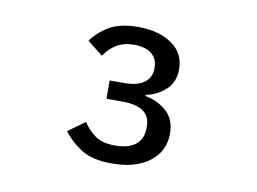

<svg xmlns="http://www.w3.org/2000/svg" viewBox="-52 -776 703 526"><g transform="rotate(10 300.0 -513.5)"><path d="M282 -546Q320 -546 338.5 -560.5Q357 -575 357 -598V-602Q357 -627 339.5 -640.5Q322 -654 292 -654Q263 -654 243 -642Q223 -630 209 -609L166 -643Q183 -668 213.5 -686Q244 -704 294 -704Q351 -704 387.5 -679Q424 -654 424 -609Q424 -573 401 -552Q378 -531 346 -524V-521Q380 -515 405 -493Q430 -471 430 -431Q430 -382 391.5 -352.5Q353 -323 287 -323Q232 -323 201 -343Q170 -363 151 -389L198 -423Q212 -401 232 -387Q252 -373 287 -373Q325 -373 344.5 -389Q364 -405 364 -434V-440Q364 -495 287 -495H242V-546Z"/></g></svg>

Font: IBM Plex Mono
Style: Regular
Weight: 400
Monospace: yes
Designer: Mike Abbink, Paul van der Laan, Pieter van Rosmalen
Foundry: Bold Monday
Version: Version 2.3